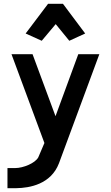

<svg xmlns="http://www.w3.org/2000/svg" viewBox="-20 -758 579 1003"><path d="M231 -738 114 -583 198 -545 271 -632 342 -545 425 -583 309 -738ZM212 -11 180 64C164 94 102 120 59 120H19V225H66C134 224 246 205 288 95L499 -475H389L270 -151L150 -475H40Z"/></svg>

Font: Mint Spirit No2
Style: Bold
Weight: 700
Designer: HARENDAL Hirwen
Foundry: Arkandis Digital Foundry.
Version: Version 1.004;FFEdit